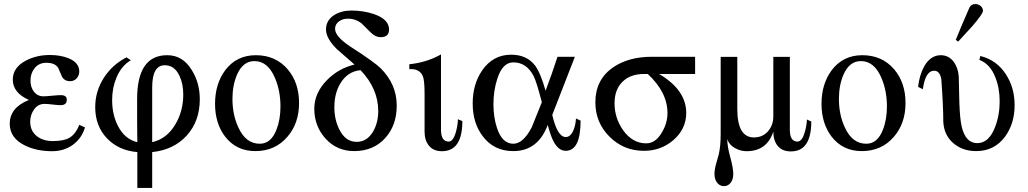

<svg xmlns="http://www.w3.org/2000/svg" viewBox="-20 -731 5103 953"><path d="M401.9 -98.6Q385.3 -43.5 341.3 -12Q297.4 19.5 238.8 19.5Q161.1 19.5 103 -9.3Q28.8 -45.9 28.3 -116.2Q28.3 -196.8 123.5 -234.9Q43.5 -270.5 43.5 -335.9Q43.5 -396 108.4 -430.2Q161.6 -458 227.1 -458Q279.3 -458 318.8 -442.4Q373.5 -420.9 373.5 -376Q373.5 -356.9 360.8 -342.5Q348.1 -328.1 328.1 -328.1Q298.8 -328.1 287.1 -352.1Q277.8 -373.5 268.1 -395.5Q251.5 -419.4 210.4 -419.4Q173.8 -419.4 152.6 -393.6Q131.3 -367.7 131.3 -330.6Q131.3 -299.8 147 -277.8Q164.6 -253.4 194.8 -252.9Q210 -252.9 238.8 -255.9Q267.6 -258.8 281.7 -258.8Q312 -258.8 311.5 -235.8Q311.5 -209 280.8 -209Q268.1 -209 241.2 -212.2Q214.4 -215.3 200.7 -215.3Q168.9 -215.3 149.4 -188Q129.9 -160.6 129.9 -127.4Q129.9 -80.6 163.6 -54.7Q194.3 -30.8 242.2 -30.8Q296.9 -30.8 324.2 -46.9Q355 -64.5 373.5 -111.3Z M971.7 -238.3Q971.7 -129.9 907.2 -58.6Q842.8 12.7 735.4 23.9V201.7H661.6V23.9Q568.4 16.1 510.5 -44.9Q452.6 -106 452.6 -199.2Q452.6 -277.3 494.6 -343.5Q536.6 -409.7 607.9 -446.3L629.4 -432.1Q582.5 -404.3 558.1 -345.7Q536.6 -294.9 536.6 -234.4Q536.6 -163.1 564.9 -106.9Q599.1 -39.6 661.6 -25.4Q661.6 -61 660.6 -132.3V-239.7Q660.6 -457.5 810.5 -457Q887.2 -457 932.1 -382.8Q971.7 -319.8 971.7 -238.3ZM889.6 -261.7Q889.6 -315.4 870.6 -355Q846.2 -407.2 797.9 -407.2Q735.4 -407.2 735.4 -296.9V-25.4Q809.1 -42 851.6 -115.7Q889.6 -181.2 889.6 -261.7Z M1406.7 -52.2Q1345.7 19 1247.1 19Q1152.8 19 1097.2 -53.2Q1047.4 -118.7 1047.4 -215.8Q1047.4 -314.5 1098.1 -382.8Q1154.3 -457 1250 -457Q1348.1 -457 1408.2 -386.7Q1464.4 -320.3 1464.4 -219.7Q1464.4 -119.1 1406.7 -52.2ZM1372.1 -202.6Q1372.1 -280.3 1344.7 -344.2Q1309.1 -428.2 1242.7 -427.7Q1185.1 -427.7 1155.8 -358.9Q1133.8 -306.6 1133.8 -240.2Q1133.8 -161.1 1163.1 -98.6Q1200.2 -17.1 1270 -17.6Q1325.2 -17.6 1352.1 -86.9Q1372.1 -137.7 1372.1 -202.6Z M1949.2 -207Q1949.2 -109.9 1893.1 -46.9Q1834.5 18.6 1738.8 19Q1652.3 19 1596.2 -42.7Q1540 -104.5 1540 -191.4Q1540 -269 1602.5 -333Q1660.2 -391.6 1739.7 -410.6Q1695.3 -449.2 1651.9 -487.3Q1598.1 -541 1598.1 -584Q1598.1 -630.9 1639.6 -656.7Q1675.3 -678.7 1724.6 -678.7Q1784.7 -678.7 1837.4 -660.6Q1911.1 -634.8 1911.1 -584.5Q1911.1 -546.4 1869.1 -546.4Q1843.8 -546.4 1820.6 -569.3Q1797.4 -592.3 1774.9 -614.7Q1744.6 -638.7 1706.5 -638.2Q1681.2 -638.2 1663.6 -625.5Q1643.1 -611.3 1643.1 -587.9Q1643.1 -549.3 1722.2 -497.6Q1837.9 -423.3 1870.1 -391.6Q1949.2 -312 1949.2 -207ZM1857.4 -179.7Q1857.4 -291 1769.5 -382.8Q1705.6 -376.5 1669.9 -317.9Q1639.6 -268.1 1639.6 -199.2Q1639.6 -136.7 1664.6 -87.9Q1694.8 -26.9 1750.5 -26.9Q1802.7 -26.9 1833 -80.1Q1857.4 -123.5 1857.4 -179.7Z M2274.9 -129.9Q2274.9 19.5 2173.8 19.5Q2131.8 19.5 2109.6 -7.3Q2087.4 -34.2 2087.4 -76.7V-265.1Q2087.4 -329.1 2079.6 -350.6Q2064 -391.6 2011.7 -387.7V-412.1Q2098.1 -420.9 2168.9 -460.9V-86.9Q2168.9 -28.3 2207 -28.3Q2229 -28.3 2242.7 -75.2Q2252 -107.4 2252.9 -139.2Z M2861.8 -132.3Q2861.8 17.1 2788.1 17.6Q2751.5 17.6 2726.6 -30.8Q2713.9 -55.2 2698.7 -110.8Q2649.9 19 2527.8 19Q2432.1 19 2377 -53.7Q2326.2 -119.1 2326.2 -217.8Q2326.2 -312.5 2373 -381.3Q2426.8 -459.5 2517.1 -459.5Q2594.7 -459.5 2635.7 -405.8Q2662.6 -370.1 2688 -280.8Q2718.8 -361.3 2747.1 -449.2H2833.5L2721.2 -160.6Q2746.6 -50.8 2788.1 -50.8Q2812.5 -50.8 2827.1 -86.4Q2837.4 -112.3 2838.9 -143.1ZM2669.4 -223.6Q2644 -322.3 2629.4 -352.1Q2593.8 -421.9 2527.3 -421.4Q2474.1 -421.4 2448.2 -339.4Q2429.2 -280.8 2429.2 -214.4Q2429.2 -147.9 2447.3 -94.2Q2473.1 -17.6 2527.8 -17.6Q2576.7 -17.6 2619.1 -98.6Q2622.1 -104.5 2669.4 -223.6Z M3430.2 -363.8H3251.5Q3385.7 -284.7 3386.2 -170.9Q3386.2 -90.3 3321.3 -34.7Q3259.8 17.6 3176.3 17.6Q3075.7 17.6 3005.4 -52.5Q2935.1 -122.6 2935.1 -223.1Q2935.1 -335.4 3022.9 -396.5Q3100.6 -449.7 3216.8 -449.2H3430.2ZM3293 -169.9Q3293 -272.9 3195.3 -363.8H3176.3Q3108.4 -363.8 3069.3 -324.7Q3030.3 -286.1 3030.3 -217.8Q3030.3 -146 3072.3 -85.4Q3119.1 -19.5 3187.5 -19.5Q3234.4 -19.5 3265.6 -74.2Q3293 -120.1 3293 -169.9Z M4006.8 -127.9Q4006.8 21 3905.3 20.5Q3862.8 20.5 3840.6 -6.3Q3818.4 -33.2 3818.4 -77.6Q3786.6 19.5 3685.5 19.5Q3655.3 19.5 3627 3.4Q3598.6 -12.7 3589.8 -40.5Q3589.8 -4.9 3604.7 49.1Q3619.6 103 3619.6 132.8Q3619.6 156.7 3608.9 173.3Q3595.2 192.9 3573.2 192.9Q3551.3 192.9 3537.6 173.3Q3526.4 156.7 3526.4 132.8Q3526.4 111.3 3534.2 83Q3541.5 58.6 3547.9 34.2Q3557.1 -6.8 3557.1 -64.9V-448.7H3639.6V-189.9Q3639.6 -49.3 3721.7 -48.8Q3765.1 -48.8 3791.7 -79.1Q3818.4 -109.4 3818.4 -153.3V-448.7H3900.4V-86.4Q3900.4 -28.8 3938 -28.3Q3960.9 -28.3 3974.1 -73.7Q3983.4 -104.5 3985.4 -137.7Z M4417 -52.2Q4356 19 4257.3 19Q4163.1 19 4107.4 -53.2Q4057.6 -118.7 4057.6 -215.8Q4057.6 -314.5 4108.4 -382.8Q4164.6 -457 4260.3 -457Q4358.4 -457 4418.5 -386.7Q4474.6 -320.3 4474.6 -219.7Q4474.6 -119.1 4417 -52.2ZM4382.3 -202.6Q4382.3 -280.3 4355 -344.2Q4319.3 -428.2 4252.9 -427.7Q4195.3 -427.7 4166 -358.9Q4144 -306.6 4144 -240.2Q4144 -161.1 4173.3 -98.6Q4210.4 -17.1 4280.3 -17.6Q4335.4 -17.6 4362.3 -86.9Q4382.3 -137.7 4382.3 -202.6Z M5016.1 -209Q5016.1 -117.2 4968.3 -52.2Q4915 19 4825.7 19Q4757.8 19 4711.9 -20.3Q4666 -59.6 4662.1 -126Q4662.1 -202.6 4652.3 -337.9Q4645 -379.9 4616.7 -379.9Q4573.2 -379.9 4560.5 -288.1L4537.1 -299.8Q4543.5 -358.4 4566.9 -400.9Q4598.6 -457 4649.4 -457Q4689.9 -457 4714.4 -423.3Q4735.8 -394 4738.8 -351.1Q4739.7 -309.1 4741.7 -224.6Q4744.6 -136.7 4753.9 -100.6Q4773.4 -20.5 4830.6 -20.5Q4888.2 -20.5 4918.9 -99.6Q4941.9 -159.2 4941.9 -227.1Q4941.9 -294.4 4920.4 -347.2Q4894.5 -413.6 4841.3 -433.6L4845.7 -453.1Q4926.3 -433.6 4972.7 -362.3Q5016.1 -295.9 5016.1 -209ZM4858.9 -677.2Q4858.9 -662.1 4805.7 -600.6Q4771 -562.5 4735.8 -524.4L4724.1 -533.2Q4745.6 -587.9 4792 -693.8Q4800.8 -711.4 4822.3 -710.9Q4835.9 -710.9 4847.4 -701.2Q4858.9 -691.4 4858.9 -677.2Z"/></svg>

Font: Accordance
Style: Regular
Weight: 400
Version: Version 1.1 (build May 11, 2018) Miklal Software Solutions, 